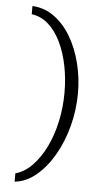

<svg xmlns="http://www.w3.org/2000/svg" viewBox="-55 -701 444 856"><g transform="rotate(5 166.5 -272.5)"><path d="M44 121V84Q86 72 120 36.5Q154 1 179 -50.5Q204 -102 217.5 -164.5Q231 -227 231 -294Q231 -356 219.5 -413.5Q208 -471 185.5 -518Q163 -565 130 -594.5Q97 -624 55 -629V-666Q110 -663 153.5 -631Q197 -599 227.5 -547.5Q258 -496 274.5 -431Q291 -366 291 -296Q291 -222 272 -149.5Q253 -77 219 -18Q185 41 140 78.5Q95 116 44 121Z"/></g></svg>

Font: Alumni Sans Thin
Style: Regular
Weight: 400
Version: Version 1.018